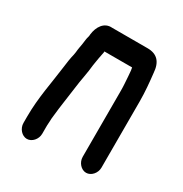

<svg xmlns="http://www.w3.org/2000/svg" viewBox="-127 -573 676 709"><g transform="rotate(30 210.5 -218.5)"><path d="M123 -7V-34C123 -39 123 -47 124 -58C124 -68 125 -77 126 -85C130 -126 138 -174 143 -214C147 -249 156 -286 159 -321C162 -342 166 -362 170 -382C170 -383 169 -384 170 -385H288C289 -383 289 -375 290 -373L292 -349C293 -331 295 -312 295 -292V-8C295 16 314 37 335 37C356 37 375 16 375 -8V-291C375 -331 371 -371 367 -407C364 -452 343 -475 302 -475H151C116 -478 97 -447 93 -413C93 -411 93 -408 92 -404C88 -392 88 -382 86 -370C84 -357 81 -344 80 -330L78 -318C74 -303 70 -277 68 -259C59 -187 43 -115 43 -34V-7C43 17 62 38 83 38C104 38 123 17 123 -7Z"/></g></svg>

Font: Electronic
Style: Circ
Weight: 900
Version: Version 1.011